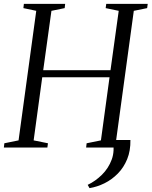

<svg xmlns="http://www.w3.org/2000/svg" viewBox="-30 -763 784 993"><path d="M644.5 -39Q645.5 16.5 627.8 60Q610 103.5 579.2 134.8Q548.5 166 510.5 184.8Q472.5 203.5 433 210L423.5 193Q463.5 174 497.2 140.8Q531 107.5 547.8 62.2Q564.5 17 552.5 -39ZM-10 0 -7.5 -22 66 -37 157.5 -707 91 -721 93.5 -743H307L304.5 -721L236 -707L193.5 -400H541.5L584 -707L516.5 -721L519.5 -743H734L731 -721L662 -707L570.5 -37L641 -22L638.5 0H415.5L418 -22L492 -37L536.5 -363.5H188.5L144 -37L218 -22L215 0Z"/></svg>

Font: Merriweather 120pt Light
Style: Italic
Weight: 300
Italic angle: -7.8°
Version: Version 2.101